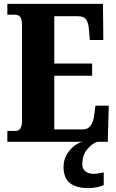

<svg xmlns="http://www.w3.org/2000/svg" viewBox="-20 -734 603 994"><path d="M18 -56H60Q94 -56 94 -109V-600Q94 -635 84.5 -646.5Q75 -658 58 -658H18V-714H513L515 -527H445L441 -575Q439 -614 426.5 -632Q414 -650 385 -650H261V-405H457V-342H261V-64H410Q458 -64 468 -139L474 -187H543L538 0H18ZM309 130Q309 85 338 48Q367 11 407 0H484Q453 11 429.5 41.5Q406 72 406 115Q406 140 422 153Q438 166 464 166Q485 166 517 158V224Q505 231 480.5 235.5Q456 240 441 240Q374 240 341.5 213.5Q309 187 309 130Z"/></svg>

Font: Noto Serif CondBlack
Style: Regular
Weight: 900
Width: 3
Designer: Monotype Design Team
Foundry: Monotype Imaging Inc.
Version: Version 1.001